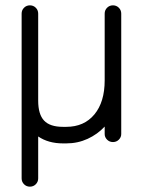

<svg xmlns="http://www.w3.org/2000/svg" viewBox="-20 -532 534 719"><path d="M123 136Q123 149 114 158Q105 167 92 167Q79 167 70 158Q61 149 61 136V-481Q61 -494 70 -503Q79 -512 92 -512Q105 -512 114 -503Q123 -494 123 -481V-155Q123 -104 145 -80.5Q167 -57 216 -57H228Q295 -57 333.5 -103.5Q372 -150 372 -231V-481Q372 -494 381 -503Q390 -512 403 -512Q416 -512 425 -503Q434 -494 434 -481V-30Q434 -18 425 -9Q416 0 403 0Q390 0 381 -9Q372 -18 372 -30V-58Q345 -29 308 -12Q271 5 228 5H216Q161 5 123 -21Z"/></svg>

Font: Libertine Sup Medium
Style: Regular
Weight: 500
Designer: Bastien Sozeau
Foundry: NBR — Bastien Sozeau
Version: Version 2.003; ttfautohint (v1.8.4.7-5d5b);gftools[0.9.33]